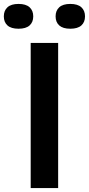

<svg xmlns="http://www.w3.org/2000/svg" viewBox="-78 -959 454 979"><path d="M78.5 0V-740H218.5V0ZM280.5 -812.5Q243 -812.5 224.2 -829.2Q205.5 -846 205.5 -875.5Q205.5 -905 224.2 -922Q243 -939 280.5 -939Q318 -939 336.8 -922Q355.5 -905 355.5 -875.5Q355.5 -846 336.8 -829.2Q318 -812.5 280.5 -812.5ZM16.5 -812.5Q-21 -812.5 -39.8 -829.2Q-58.5 -846 -58.5 -875.5Q-58.5 -905 -39.8 -922Q-21 -939 16.5 -939Q54 -939 72.8 -922Q91.5 -905 91.5 -875.5Q91.5 -846 72.8 -829.2Q54 -812.5 16.5 -812.5Z"/></svg>

Font: Encode Sans SemiExpanded SemiExpanded SemiBold
Style: Regular
Weight: 600
Width: 6
Designer: Multiple Designers
Foundry: Impallari Type
Version: Version 3.000; ttfautohint (v1.8.3) -l 8 -r 50 -G 200 -x 14 